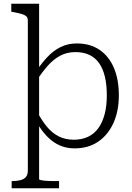

<svg xmlns="http://www.w3.org/2000/svg" viewBox="-20 -778 700 1021"><path d="M294 223H42V185H45Q70 185 89 180Q108 175 118 163Q128 151 128 129V-669Q128 -684 119.5 -691.5Q111 -699 93.5 -704Q76 -709 50 -714L40 -716V-758H188V175Q188 178 200.5 180.5Q213 183 232 184Q251 185 268 185H294ZM377 11Q341 11 310 0Q279 -11 253 -32Q227 -53 204 -83.5Q181 -114 161 -154L178 -183Q202 -137 230 -103.5Q258 -70 293 -52.5Q328 -35 372 -35Q415 -35 448 -50.5Q481 -66 503 -96.5Q525 -127 536.5 -171Q548 -215 548 -271Q548 -326 538 -369Q528 -412 507.5 -441.5Q487 -471 455.5 -486Q424 -501 381 -501Q337 -501 301.5 -482.5Q266 -464 235 -429.5Q204 -395 174 -348L159 -379Q193 -432 227 -469.5Q261 -507 300.5 -527Q340 -547 388 -547Q460 -547 510 -512.5Q560 -478 586 -416.5Q612 -355 612 -271Q612 -188 583.5 -124.5Q555 -61 502.5 -25Q450 11 377 11Z"/></svg>

Font: Roboto Serif ExtraLight
Style: Regular
Weight: 250
Version: Version 1.007